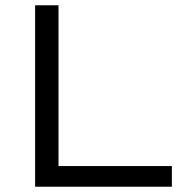

<svg xmlns="http://www.w3.org/2000/svg" viewBox="-20 -706 708 726"><path d="M112.8 0V-686H201.2V-78.1H629.9V0Z"/></svg>

Font: Archivo Expanded Light
Style: Regular
Weight: 300
Width: 7
Designer: Hector Gatti
Foundry: Omnibus-Type
Version: Version 2.001